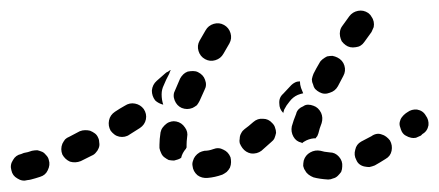

<svg xmlns="http://www.w3.org/2000/svg" viewBox="-38 -304 810 354"><path d="M50 10Q55 0 52 -9Q51 -14 47 -18Q44 -22 40 -24Q35 -26 31 -27Q26 -27 21 -26Q13 -23 6 -22Q3 -21 1 -20Q-9 -18 -14 -9Q-20 0 -17 10Q-15 20 -6 25Q3 31 13 28Q15 28 19 27Q27 25 36 22Q46 19 50 10ZM585 20Q588 17 591 13Q593 8 593 3Q594 -7 587 -15Q580 -23 570 -23Q559 -24 553 -26Q543 -28 534 -23Q525 -18 522 -8Q521 -3 521 2Q522 7 525 11Q527 15 531 18Q535 21 540 23Q551 26 567 27Q572 27 576 25Q581 24 585 20ZM386 5Q388 0 388 -5Q388 -10 387 -14Q383 -24 374 -28Q365 -33 355 -29Q347 -26 339 -26Q334 -25 330 -23Q325 -20 322 -16Q319 -12 318 -8Q316 -3 317 2Q318 12 326 19Q334 25 345 24Q358 23 372 18Q376 16 380 13Q384 9 386 5ZM681 -45Q678 -49 674 -52Q670 -55 666 -56Q661 -58 656 -57Q651 -56 647 -53Q637 -48 628 -43Q619 -38 617 -28Q614 -18 619 -9Q621 -4 625 -1Q629 2 634 3Q639 4 643 4Q648 3 653 1Q662 -4 673 -11Q682 -16 684 -26Q686 -36 681 -45ZM144 -31Q146 -36 145 -41Q145 -46 143 -50Q141 -55 137 -58Q133 -61 128 -63Q124 -64 119 -64Q114 -64 109 -62Q100 -57 90 -52Q85 -50 82 -47Q79 -43 77 -39Q75 -34 75 -29Q75 -24 77 -19Q82 -10 91 -6Q101 -3 111 -7Q121 -12 131 -17Q136 -19 139 -23Q142 -26 144 -31ZM265 -14Q261 -17 259 -22Q257 -26 256 -31Q256 -34 256 -37Q256 -47 258 -60Q259 -65 262 -69Q265 -73 269 -76Q273 -79 278 -80Q282 -81 287 -80Q297 -78 303 -69Q309 -61 307 -51Q306 -43 306 -37Q306 -36 306 -35Q306 -34 306 -34Q306 -33 306 -32Q305 -31 305 -30Q298 -22 296 -13Q293 -11 290 -10Q287 -9 283 -8Q278 -8 273 -9Q269 -11 265 -14ZM471 -59Q471 -64 469 -69Q468 -73 464 -77Q457 -85 447 -85Q437 -86 429 -79Q420 -71 413 -66Q409 -63 407 -59Q404 -54 404 -49Q403 -44 404 -40Q406 -35 409 -31Q415 -23 425 -21Q436 -20 444 -26Q451 -32 462 -42Q466 -45 468 -49Q470 -54 471 -59ZM500 -71Q503 -82 508 -94Q509 -99 513 -103Q516 -106 521 -108Q525 -111 530 -111Q535 -111 540 -109Q549 -106 554 -96Q558 -87 555 -77Q551 -67 549 -58Q548 -56 547 -53Q545 -51 544 -49Q542 -49 541 -49Q531 -48 523 -43Q521 -42 519 -40Q519 -40 518 -41Q518 -41 518 -41Q508 -43 503 -52Q498 -61 500 -71ZM747 -91Q742 -100 731 -102Q721 -103 713 -97L710 -95Q706 -92 703 -88Q700 -84 699 -79Q698 -74 700 -69Q701 -65 703 -61Q706 -56 710 -54Q715 -51 720 -50Q724 -49 729 -50Q734 -52 738 -54L741 -57Q750 -62 752 -73Q753 -83 747 -91ZM227 -103Q221 -111 211 -113Q201 -115 192 -109Q183 -104 174 -98Q165 -92 163 -82Q161 -72 166 -63Q169 -59 173 -56Q177 -53 182 -52Q187 -51 192 -52Q197 -53 201 -56Q211 -62 220 -68Q229 -74 231 -84Q233 -94 227 -103ZM511 -129Q516 -131 521 -132Q519 -137 517 -142Q515 -148 515 -154Q510 -154 506 -152Q502 -150 499 -147L484 -131Q476 -124 477 -113Q477 -103 484 -96Q484 -96 484 -96Q484 -96 484 -95Q485 -99 486 -102Q490 -110 496 -117Q502 -125 511 -129ZM297 -105Q302 -103 307 -103Q312 -103 317 -105Q321 -107 325 -110Q328 -114 330 -118Q334 -127 339 -138Q344 -147 340 -157Q337 -166 327 -171Q323 -173 318 -173Q313 -173 308 -172Q303 -170 300 -167Q296 -163 294 -159Q289 -148 285 -138Q280 -129 284 -119Q288 -109 297 -105ZM272 -172Q269 -171 267 -169Q259 -162 251 -155Q243 -148 242 -137Q242 -127 248 -119Q251 -116 255 -114Q259 -112 263 -111Q260 -120 260 -130Q260 -139 264 -147Q268 -157 274 -168Q275 -172 277 -175Q274 -174 272 -172ZM539 -149Q540 -144 543 -140Q547 -136 551 -134Q560 -129 570 -133Q580 -136 585 -145Q590 -155 595 -164Q600 -173 597 -183Q594 -193 584 -198Q580 -200 575 -201Q570 -201 565 -200Q561 -198 557 -195Q553 -192 551 -188Q545 -178 540 -168Q538 -163 537 -158Q537 -153 539 -149ZM340 -195Q349 -190 359 -193Q369 -196 374 -205L385 -224Q390 -233 387 -243Q384 -253 375 -258Q366 -263 356 -260Q346 -257 341 -248L330 -229Q325 -220 328 -210Q331 -200 340 -195ZM589 -237Q590 -232 592 -228Q595 -224 599 -221Q607 -215 618 -217Q628 -218 634 -227L647 -245Q649 -249 651 -254Q652 -259 651 -264Q650 -269 647 -273Q645 -277 641 -280Q632 -286 622 -284Q612 -282 606 -274L593 -256Q590 -252 589 -247Q588 -242 589 -237Z"/></svg>

Font: FRB American Cursive Guidelines Dashed Black
Style: Bold Italic
Weight: 900
Italic angle: -25°
Version: Version 2.0;Modular Font Editor K font №1